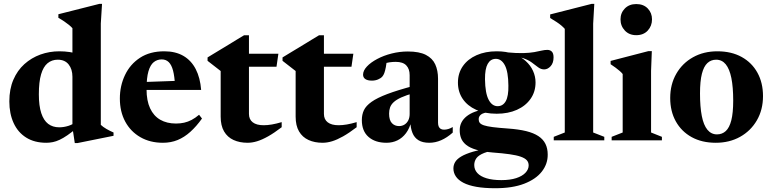

<svg xmlns="http://www.w3.org/2000/svg" viewBox="-20 -744 4094 1018"><path d="M364 -337Q364 -377 344 -402.2Q324 -427.5 286 -427.5Q255 -427.5 232.2 -408.8Q209.5 -390 197.8 -349.8Q186 -309.5 186 -244Q186 -183 198.8 -144.2Q211.5 -105.5 235.5 -87.2Q259.5 -69 294 -69Q318.5 -69 343 -76.8Q367.5 -84.5 388.5 -102L389.5 -67Q360.5 -43 337.8 -27.2Q315 -11.5 296.2 -2.8Q277.5 6 260.2 9.5Q243 13 225.5 13Q163 13 119 -14.5Q75 -42 52.2 -91.8Q29.5 -141.5 29.5 -206.5Q29.5 -271.5 50.8 -321Q72 -370.5 109.2 -404Q146.5 -437.5 194.2 -454.8Q242 -472 295 -472Q323 -472 349.8 -468Q376.5 -464 403.8 -455.8Q431 -447.5 461 -433.5L364 -425V-594.5Q357 -602.5 345.8 -611.8Q334.5 -621 320.5 -630.5Q306.5 -640 289.5 -649.5V-668.5L507 -723.5H521L514.5 -619.5V-82Q520 -76.5 527.8 -71Q535.5 -65.5 544.5 -60.2Q553.5 -55 563.2 -50.2Q573 -45.5 582 -41.5V-24L391 14.5H376.5L364 -68.5Z M851 -472Q910.5 -472 952.2 -447.8Q994 -423.5 1017.8 -377.5Q1041.5 -331.5 1046.5 -267H723.5V-308.5L978 -317.5L908 -291Q905.5 -339.5 897.5 -369.8Q889.5 -400 874.8 -414.5Q860 -429 837.5 -429Q813.5 -429 795.2 -414.5Q777 -400 767 -365.8Q757 -331.5 757 -271Q757 -210 775.8 -169.8Q794.5 -129.5 829.5 -109.2Q864.5 -89 913 -89Q936 -89 956.2 -93.5Q976.5 -98 996 -108.2Q1015.5 -118.5 1035.5 -135.5L1051 -115.5Q1021 -73.5 989 -44.8Q957 -16 921.5 -1.5Q886 13 844 13Q775.5 13 724 -16.8Q672.5 -46.5 644 -99.2Q615.5 -152 615.5 -221.5Q615.5 -289 642.8 -346.2Q670 -403.5 722.5 -437.8Q775 -472 851 -472Z M1300 -140Q1300 -111 1320 -95.5Q1340 -80 1378 -80Q1398 -80 1421.5 -84Q1445 -88 1473.5 -96.5V-69.5Q1433.5 -39 1401.5 -21Q1369.5 -3 1343.2 5Q1317 13 1293 13Q1250.5 13 1218.2 -1.8Q1186 -16.5 1168 -47.2Q1150 -78 1150 -125.5V-367.5L1080.5 -421.5V-439.5Q1092 -446.5 1109.5 -457.2Q1127 -468 1148 -480.5Q1169 -493 1191 -506.5Q1213 -520 1234.2 -533Q1255.5 -546 1274 -557H1300V-446.5ZM1239.5 -390V-459H1456L1446 -390Z M1697.5 -140Q1697.5 -111 1717.5 -95.5Q1737.5 -80 1775.5 -80Q1795.5 -80 1819 -84Q1842.5 -88 1871 -96.5V-69.5Q1831 -39 1799 -21Q1767 -3 1740.8 5Q1714.5 13 1690.5 13Q1648 13 1615.8 -1.8Q1583.5 -16.5 1565.5 -47.2Q1547.5 -78 1547.5 -125.5V-367.5L1478 -421.5V-439.5Q1489.5 -446.5 1507 -457.2Q1524.5 -468 1545.5 -480.5Q1566.5 -493 1588.5 -506.5Q1610.5 -520 1631.8 -533Q1653 -546 1671.5 -557H1697.5V-446.5ZM1637 -390V-459H1853.5L1843.5 -390Z M2174.5 -289 2176 -251Q2134 -239.5 2107.8 -227.5Q2081.5 -215.5 2067.5 -202.5Q2053.5 -189.5 2048.2 -174.5Q2043 -159.5 2043 -141.5Q2043 -107 2057.8 -91.2Q2072.5 -75.5 2096 -75.5Q2112 -75.5 2124.8 -83.5Q2137.5 -91.5 2144.8 -106Q2152 -120.5 2152 -140V-345.5Q2152 -378.5 2134.2 -397.2Q2116.5 -416 2078 -416Q2061 -416 2044.5 -413.5Q2028 -411 2015 -406L2033.5 -438.5Q2029.5 -408 2025.8 -388.2Q2022 -368.5 2017.8 -357Q2013.5 -345.5 2007.5 -338.5Q1999.5 -329 1984.5 -322.8Q1969.5 -316.5 1952 -316.5Q1929 -316.5 1917 -324.8Q1905 -333 1905 -348Q1905 -369.5 1925.2 -391.2Q1945.5 -413 1979.8 -431.2Q2014 -449.5 2056.2 -460.2Q2098.5 -471 2142.5 -471Q2203 -471 2238 -453Q2273 -435 2287.8 -402.5Q2302.5 -370 2302.5 -326.5V-93.5Q2302.5 -81 2306.2 -72.8Q2310 -64.5 2317 -60.5Q2324 -56.5 2334.5 -56.5Q2345 -56.5 2356.5 -59.8Q2368 -63 2380.5 -70.5V-41Q2350 -14 2319 -0.5Q2288 13 2256 13Q2220.5 13 2198.8 -0.5Q2177 -14 2166.8 -39.5Q2156.5 -65 2155.5 -101H2161Q2151.5 -63 2132.5 -37.8Q2113.5 -12.5 2087.2 0.2Q2061 13 2029 13Q1969.5 13 1934 -18Q1898.5 -49 1898.5 -107.5Q1898.5 -136.5 1909.5 -159.8Q1920.5 -183 1950 -204Q1979.5 -225 2033.8 -245.5Q2088 -266 2174.5 -289Z M2606 254Q2547.5 254 2505.5 246.5Q2463.5 239 2436.5 224.8Q2409.5 210.5 2396.8 191.2Q2384 172 2384 149Q2384 130.5 2393.5 114.8Q2403 99 2425.8 85.5Q2448.5 72 2488.2 60.2Q2528 48.5 2588 38H2634.5V47Q2577.5 55 2547.2 67Q2517 79 2505.8 95Q2494.5 111 2494.5 131Q2494.5 155.5 2511 173.5Q2527.5 191.5 2559.5 201.2Q2591.5 211 2638 211Q2684.5 211 2716.8 200.5Q2749 190 2766 172Q2783 154 2783 133Q2783 116.5 2773 105.5Q2763 94.5 2741 86.8Q2719 79 2682.2 73.8Q2645.5 68.5 2591.5 64.5Q2539 60 2504.8 49.8Q2470.5 39.5 2451.2 23.8Q2432 8 2424.5 -12Q2417 -32 2417.5 -55.5Q2418 -98.5 2454.2 -127.5Q2490.5 -156.5 2559.5 -166L2574 -149.5Q2543 -146.5 2530.5 -136.8Q2518 -127 2518 -112Q2518 -100.5 2523.8 -92.8Q2529.5 -85 2545.8 -79.5Q2562 -74 2593 -70Q2624 -66 2674.5 -62.5Q2730 -58.5 2769.8 -48.8Q2809.5 -39 2834.8 -22.2Q2860 -5.5 2872 18.8Q2884 43 2884 75.5Q2884.5 125 2853 165.5Q2821.5 206 2759.5 230Q2697.5 254 2606 254ZM2613.5 -141Q2550.5 -141 2504.2 -162Q2458 -183 2433 -220.2Q2408 -257.5 2408 -306Q2408 -356 2434.2 -393.5Q2460.5 -431 2507 -451.5Q2553.5 -472 2613.5 -472Q2664 -472 2702.2 -458.2Q2740.5 -444.5 2766.8 -421Q2793 -397.5 2806.2 -368Q2819.5 -338.5 2819.5 -307Q2819.5 -257.5 2793.2 -220Q2767 -182.5 2720.8 -161.8Q2674.5 -141 2613.5 -141ZM2619.5 -181Q2647 -181.5 2661.8 -208Q2676.5 -234.5 2675.5 -290Q2675 -363.5 2656.8 -398Q2638.5 -432.5 2608 -432Q2580.5 -431.5 2565.8 -405.2Q2551 -379 2551.5 -323.5Q2552.5 -250 2570.8 -215.2Q2589 -180.5 2619.5 -181ZM2682 -439.5 2666.5 -466.5Q2719.5 -461.5 2754.8 -462.5Q2790 -463.5 2813.2 -467.8Q2836.5 -472 2852.2 -475.8Q2868 -479.5 2882 -479.5Q2897 -479.5 2906 -470.2Q2915 -461 2915 -440Q2915 -410 2899.5 -393Q2884 -376 2865 -376Q2848 -376 2833 -387.5Q2818 -399 2799 -413Q2780 -427 2752.2 -436Q2724.5 -445 2682 -439.5Z M3125 -41.5 3184 -18.5V0H2916V-18.5L2974.5 -41.5V-591Q2967 -599.5 2956.5 -608.5Q2946 -617.5 2931.2 -627.2Q2916.5 -637 2897 -648.5V-667.5L3117 -723.5H3131L3125 -618.5Z M3353.5 -557.5Q3316 -557.5 3293 -582Q3270 -606.5 3270 -641.5Q3270 -675.5 3293 -699Q3316 -722.5 3353.5 -722.5Q3392 -722.5 3414.5 -699Q3437 -675.5 3437 -641.5Q3437 -606.5 3414.5 -582Q3392 -557.5 3353.5 -557.5ZM3436 -473 3432 -368.5V-41.5L3489.5 -18.5V0H3223V-18.5L3281.5 -41.5V-351.5Q3275 -360 3265.2 -368.2Q3255.5 -376.5 3243.5 -385.5Q3231.5 -394.5 3217.5 -403.5V-421L3418 -473Z M3781.5 -31.5Q3809 -31.5 3828.2 -49.2Q3847.5 -67 3857.5 -106.2Q3867.5 -145.5 3867.5 -210.5Q3867.5 -282 3857.8 -330.2Q3848 -378.5 3828 -403Q3808 -427.5 3777 -427.5Q3750 -427.5 3730.8 -409.8Q3711.5 -392 3701.5 -352.8Q3691.5 -313.5 3691.5 -248.5Q3691.5 -177.5 3701 -129Q3710.5 -80.5 3730.8 -56Q3751 -31.5 3781.5 -31.5ZM3775 13Q3701.5 13 3647.2 -17Q3593 -47 3563.2 -100.5Q3533.5 -154 3533.5 -224.5Q3533.5 -297 3565.8 -353Q3598 -409 3654.5 -440.5Q3711 -472 3783.5 -472Q3858 -472 3912.2 -442Q3966.5 -412 3996 -358.5Q4025.5 -305 4025.5 -234.5Q4025.5 -162 3993 -106Q3960.5 -50 3904 -18.5Q3847.5 13 3775 13Z"/></svg>

Font: Newsreader 36pt
Style: Bold
Weight: 700
Designer: Hugues Gentile
Foundry: Production Type
Version: Version 1.003